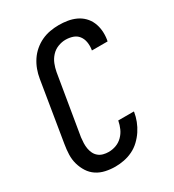

<svg xmlns="http://www.w3.org/2000/svg" viewBox="-182 -845 863 955"><g transform="rotate(-30 250.0 -367.5)"><path d="M198 8Q170 8 142.5 2Q115 -4 93 -18.5Q71 -33 56.5 -55.5Q42 -78 34.5 -104.5Q27 -131 28 -159.5Q29 -188 34 -217L90 -559Q94 -584 103 -608.5Q112 -633 126.5 -655Q141 -677 161.5 -694.5Q182 -712 205.5 -723Q229 -734 254.5 -738.5Q280 -743 305 -743Q330 -743 354.5 -739Q379 -735 401 -725Q423 -715 440 -698Q457 -681 466.5 -659Q476 -637 478.5 -612Q481 -587 477 -561L475 -551H385L386 -557Q389 -578 385.5 -598.5Q382 -619 370 -634.5Q358 -650 338.5 -656.5Q319 -663 297 -663Q276 -663 254 -654.5Q232 -646 216 -628.5Q200 -611 191.5 -589.5Q183 -568 179 -546L122 -204Q120 -188 119.5 -172Q119 -156 121.5 -141Q124 -126 130.5 -112.5Q137 -99 148.5 -89.5Q160 -80 175 -76Q190 -72 206 -72Q227 -72 248 -79.5Q269 -87 285.5 -103.5Q302 -120 311 -140.5Q320 -161 324 -182V-184H414V-181Q410 -156 400.5 -131.5Q391 -107 376.5 -85Q362 -63 342 -44Q322 -25 298 -13.5Q274 -2 248.5 3Q223 8 198 8Z"/></g></svg>

Font: Iosevka Term Curly Md Obl
Style: Regular
Weight: 500
Italic angle: -9°
Designer: Belleve Invis
Foundry: Belleve Invis
Version: Version 32.3.0